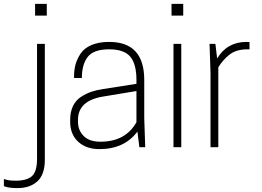

<svg xmlns="http://www.w3.org/2000/svg" viewBox="-110 -755 1345 985"><path d="M80 60V-530H120V65Q120 140 82 175Q44 210 -20 210Q-67 210 -90 200V163Q-70 172 -30 172Q28 172 54 148.5Q80 125 80 60ZM130 -735V-675H70V-735Z M605 0 595 -80Q528 10 400 10Q332 10 291 -28Q250 -66 250 -130V-140Q250 -181 264.5 -211Q279 -241 305.5 -258Q332 -275 358 -284Q384 -293 418 -298L590 -325V-345Q590 -426 558.5 -464Q527 -502 450 -502Q370 -502 340 -463Q310 -424 310 -355H270V-364Q270 -396 277.5 -424Q285 -452 303.5 -480Q322 -508 359.5 -524Q397 -540 450 -540Q630 -540 630 -345V-150L635 0ZM405 -28Q534 -28 590 -128V-288L415 -259Q290 -237 290 -140V-130Q290 -87 319 -57.5Q348 -28 405 -28Z M780 0V-530H820V0ZM830 -735V-675H770V-735Z M1155 -540 1170 -539V-502H1160Q1103 -502 1069 -476Q1035 -450 1010 -410V0H970V-380L965 -530H995L1004 -455Q1055 -540 1155 -540Z"/></svg>

Font: Cooper Hewitt
Style: Light
Weight: 703
Designer: Village Type and Design LLC
Foundry: Cooper Hewitt Smithsonian Design Museum
Version: 1.000